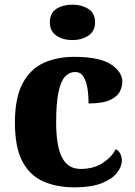

<svg xmlns="http://www.w3.org/2000/svg" viewBox="-20 -794 581 824"><path d="M300 10Q223 10 165.5 -15.5Q108 -41 76 -101.5Q44 -162 44 -267Q44 -375 77.5 -437Q111 -499 168.5 -524.5Q226 -550 297 -550Q408 -550 456.5 -517.5Q505 -485 505 -444Q505 -423 494.5 -401.5Q484 -380 452.5 -365Q421 -350 360 -350Q360 -386 355 -416.5Q350 -447 337.5 -466Q325 -485 303 -485Q278 -485 259.5 -465.5Q241 -446 231 -398.5Q221 -351 221 -268Q221 -168 246 -118.5Q271 -69 326 -69Q381 -69 420 -94Q459 -119 477 -154Q491 -146 497 -132.5Q503 -119 503 -105Q503 -80 482.5 -53Q462 -26 417 -8Q372 10 300 10ZM291 -622Q250 -622 222 -641Q194 -660 194 -698Q194 -738 222 -756Q250 -774 291 -774Q330 -774 359 -756Q388 -738 388 -698Q388 -660 359 -641Q330 -622 291 -622Z"/></svg>

Font: Noto Serif Telugu ExtraBold
Style: Regular
Weight: 800
Designer: Jelle Bosma - Monotype Design Team
Foundry: Monotype Imaging Inc.
Version: Version 2.005; ttfautohint (v1.8.4.7-5d5b)